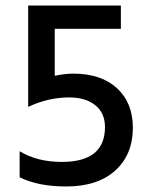

<svg xmlns="http://www.w3.org/2000/svg" viewBox="-20 -675 547 702"><path d="M180.2 -569.8H421.9V-654.8H83V-284.2Q156.7 -318.8 232.9 -318.8Q293 -318.8 328.4 -290.3Q363.8 -261.7 363.8 -210.9Q364.3 -83 206.1 -83Q115.7 -83 51.8 -122.1V-26.9Q119.1 6.8 222.2 6.8Q336.9 6.8 401.4 -51.5Q465.8 -109.9 465.8 -208Q465.8 -298.8 408 -352.3Q350.1 -405.8 248 -405.8Q217.3 -405.8 180.2 -397.9Z"/></svg>

Font: FAU Chimera Medium
Style: Regular
Weight: 500
Version: Version 1.002;hotconv 1.0.117;makeotfexe 2.5.65602